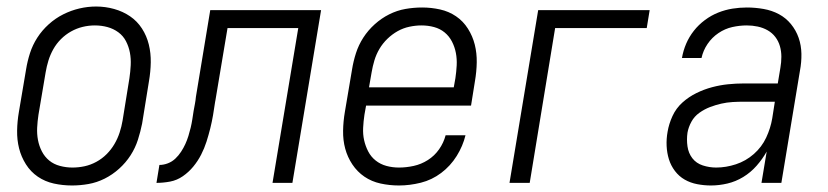

<svg xmlns="http://www.w3.org/2000/svg" viewBox="-20 -561 2540 589"><path d="M201 8Q172 8 145 2Q118 -4 96 -19Q74 -34 59.5 -57Q45 -80 38.5 -106Q32 -132 32.5 -160.5Q33 -189 38 -218L60 -348Q64 -373 72 -398Q80 -423 94.5 -445.5Q109 -468 129.5 -486.5Q150 -505 174 -517Q198 -529 223.5 -535Q249 -541 275 -541Q303 -541 330 -533.5Q357 -526 379 -511Q401 -496 415.5 -473.5Q430 -451 436.5 -424.5Q443 -398 442.5 -369.5Q442 -341 437 -312L416 -182Q411 -157 403 -132Q395 -107 380.5 -84.5Q366 -62 345.5 -43.5Q325 -25 301 -13Q277 -1 251.5 3.5Q226 8 201 8ZM202 -47Q221 -47 239.5 -51Q258 -55 275.5 -64.5Q293 -74 307 -88Q321 -102 331 -119Q341 -136 347 -154.5Q353 -173 356 -191L377 -321Q380 -341 381 -361Q382 -381 378.5 -399.5Q375 -418 366.5 -434.5Q358 -451 343 -462Q328 -473 309.5 -478Q291 -483 271 -483Q252 -483 233.5 -478.5Q215 -474 198 -464.5Q181 -455 167 -441Q153 -427 143.5 -410Q134 -393 128.5 -375Q123 -357 120 -339L98 -209Q95 -189 94 -169.5Q93 -150 96.5 -131.5Q100 -113 108.5 -96.5Q117 -80 131 -68.5Q145 -57 164 -52Q183 -47 202 -47Z M460 0 469 -55Q482 -55 495 -60Q508 -65 518 -74.5Q528 -84 535.5 -95.5Q543 -107 548.5 -119Q554 -131 558 -144Q562 -157 565 -169.5Q568 -182 570 -195Q572 -208 574 -221Q574 -221 574 -221Q574 -221 574 -221Q576 -232 578 -242.5Q580 -253 581 -264L625 -530H965L877 0H816L895 -475H678L641 -254Q641 -253 640.5 -251.5Q640 -250 640 -249Q637 -228 633.5 -207.5Q630 -187 625 -167Q620 -147 613.5 -126.5Q607 -106 597 -86.5Q587 -67 573 -50Q559 -33 541 -20.5Q523 -8 502 -4Q481 0 460 0Z M1204 8Q1175 8 1147.5 2Q1120 -4 1098 -19Q1076 -34 1061 -56.5Q1046 -79 1039 -105Q1032 -131 1032.5 -160Q1033 -189 1038 -218L1060 -348Q1064 -373 1072 -398Q1080 -423 1094.5 -445.5Q1109 -468 1129.5 -486.5Q1150 -505 1174 -517Q1198 -529 1223.5 -533.5Q1249 -538 1275 -538Q1303 -538 1330 -532Q1357 -526 1379 -511Q1401 -496 1415.5 -473Q1430 -450 1436.5 -424Q1443 -398 1442.5 -369.5Q1442 -341 1437 -312L1425 -237H1103L1098 -209Q1095 -189 1094 -169Q1093 -149 1097 -131Q1101 -113 1109.5 -96.5Q1118 -80 1132.5 -68.5Q1147 -57 1165.5 -52Q1184 -47 1204 -47Q1226 -47 1249 -52Q1272 -57 1292.5 -70Q1313 -83 1327 -103Q1341 -123 1347 -146H1408Q1400 -113 1381 -82.5Q1362 -52 1333.5 -30.5Q1305 -9 1271 -0.5Q1237 8 1204 8ZM1372 -293 1377 -321Q1380 -341 1381 -360.5Q1382 -380 1378.5 -398.5Q1375 -417 1366.5 -433.5Q1358 -450 1344 -461.5Q1330 -473 1311.5 -478Q1293 -483 1273 -483Q1255 -483 1236 -479Q1217 -475 1200 -465.5Q1183 -456 1168.5 -442Q1154 -428 1144 -411Q1134 -394 1128.5 -375.5Q1123 -357 1120 -339L1112 -293Z M1543 0 1631 -530H1973L1964 -475H1683L1605 0Z M2161 8Q2140 8 2119 4Q2098 0 2080.5 -10Q2063 -20 2050.5 -36.5Q2038 -53 2032 -72.5Q2026 -92 2025 -113.5Q2024 -135 2028 -157Q2032 -181 2043 -205Q2054 -229 2073.5 -246.5Q2093 -264 2116.5 -275.5Q2140 -287 2164.5 -293.5Q2189 -300 2213.5 -302.5Q2238 -305 2262 -305H2366L2374 -353Q2377 -370 2377 -387Q2377 -404 2372.5 -419.5Q2368 -435 2358.5 -447.5Q2349 -460 2335 -468Q2321 -476 2304.5 -479.5Q2288 -483 2271 -483Q2249 -483 2226.5 -478Q2204 -473 2184 -459.5Q2164 -446 2150.5 -426Q2137 -406 2132 -383H2072Q2076 -406 2085 -427Q2094 -448 2108.5 -466.5Q2123 -485 2142.5 -499.5Q2162 -514 2183.5 -522.5Q2205 -531 2227 -534.5Q2249 -538 2271 -538Q2297 -538 2322.5 -533.5Q2348 -529 2369.5 -517.5Q2391 -506 2406.5 -487Q2422 -468 2430 -445Q2438 -422 2438.5 -396Q2439 -370 2434 -344L2377 0H2316L2332 -96Q2319 -73 2301 -52.5Q2283 -32 2260 -18Q2237 -4 2211.5 2Q2186 8 2161 8ZM2177 -47Q2207 -47 2237.5 -57Q2268 -67 2292.5 -88.5Q2317 -110 2330.5 -139Q2344 -168 2349 -198L2357 -249H2262Q2245 -249 2227.5 -248Q2210 -247 2192.5 -243Q2175 -239 2158 -232.5Q2141 -226 2125.5 -215Q2110 -204 2101 -187.5Q2092 -171 2089 -154Q2086 -133 2089 -112Q2092 -91 2104 -75.5Q2116 -60 2136 -53.5Q2156 -47 2177 -47Z"/></svg>

Font: Iosevka Curly Light Oblique
Style: Regular
Weight: 300
Italic angle: -9°
Monospace: yes
Designer: Belleve Invis
Foundry: Belleve Invis
Version: Version 11.1.0; ttfautohint (v1.8.3)